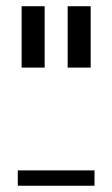

<svg xmlns="http://www.w3.org/2000/svg" viewBox="-20 -469 357 611"><path d="M280.8 122.1H36.6V73.2H280.8ZM122.1 -253.9H48.8V-449.2H122.1ZM268.6 -253.9H195.3V-449.2H268.6Z"/></svg>

Font: Catrinity
Style: Regular
Weight: 400
Designer: Alexander Lange
Foundry: High-Logic / Made with FontCreator
Version: Version 2.090;May 20, 2024;FontCreator 15.0.0.2974 64-bit